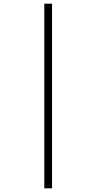

<svg xmlns="http://www.w3.org/2000/svg" viewBox="-20 -780 511 1040"><path d="M220 240V-760H262V240Z"/></svg>

Font: Noto Serif Tamil Condensed Light
Style: Italic
Weight: 300
Width: 3
Italic angle: -12°
Designer: Indian Type Foundry, Tom Grace, and the Monotype Design Team
Foundry: Monotype Imaging Inc.
Version: Version 2.003; ttfautohint (v1.8.4.7-5d5b)